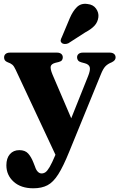

<svg xmlns="http://www.w3.org/2000/svg" viewBox="-20 -754 628 1009"><path d="M374 -86.5 279 75.5 62.5 -387Q54 -406 45 -413.8Q36 -421.5 20 -427Q10 -431 5.8 -437Q1.5 -443 1.5 -452Q1.5 -464 9.8 -470.8Q18 -477.5 32.5 -477.5H279.5Q293.5 -477.5 301.8 -470.8Q310 -464 310 -452.5Q310 -443 305 -437Q300 -431 288 -428L271.5 -424Q250.5 -418.5 246.8 -406Q243 -393.5 256 -362ZM270.5 61.5 293.5 6 316 -36.5 443 -354Q455.5 -385 451.8 -400.2Q448 -415.5 426 -421.5L407.5 -426.5Q396 -429.5 390.5 -436.2Q385 -443 385 -452.5Q385 -464 393.2 -470.8Q401.5 -477.5 415.5 -477.5H556.5Q571 -477.5 579.2 -470.8Q587.5 -464 587.5 -452Q587.5 -444.5 582.8 -438.2Q578 -432 567 -426.5Q546.5 -418.5 534 -405.5Q521.5 -392.5 509.5 -362L343.5 44Q312.5 120.5 286.2 162Q260 203.5 229.5 219.5Q199 235.5 155 235.5Q90 235.5 51.8 201Q13.5 166.5 13.5 114.5Q13.5 77.5 32 56.2Q50.5 35 81.5 35Q112 35 128 52.8Q144 70.5 155.5 100L164 121.5Q169.5 139 178.5 148.2Q187.5 157.5 198.5 157.5Q209.5 157.5 219 151Q228.5 144.5 240.8 123.8Q253 103 270.5 61.5ZM346.5 -658Q362.5 -695.5 384.2 -716.8Q406 -738 439.5 -733Q470 -730 485 -708.5Q500 -687 497 -663.5Q493.5 -637 476.5 -618.8Q459.5 -600.5 427.5 -583.5L339 -526.5Q330 -522.5 320.2 -522.8Q310.5 -523 304.5 -528.5Q297.5 -535 299 -543Q300.5 -551 305 -559Z"/></svg>

Font: Fraunces
Style: Bold
Weight: 700
Version: Version 1.000;[b76b70a41]